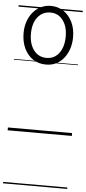

<svg xmlns="http://www.w3.org/2000/svg" viewBox="-76 -939 607 1353"><g transform="rotate(5 227.0 -262.5)"><path d="M228 -485Q175 -485 135.5 -511.5Q96 -538 74 -585Q52 -632 52 -693Q52 -738 65.5 -776Q79 -814 102.5 -841.5Q126 -869 158 -884.5Q190 -900 228 -900Q278 -900 317.5 -873.5Q357 -847 379.5 -800.5Q402 -754 402 -694Q402 -648 389 -610Q376 -572 353 -543.5Q330 -515 298.5 -500Q267 -485 228 -485ZM228 -532Q256 -532 278.5 -543.5Q301 -555 317 -576.5Q333 -598 341.5 -627.5Q350 -657 350 -694Q350 -765 317 -809Q284 -853 228 -853Q199 -853 176.5 -841.5Q154 -830 137.5 -809Q121 -788 112.5 -758.5Q104 -729 104 -693Q104 -621 137.5 -576.5Q171 -532 228 -532ZM0 365H454V375H0ZM0 -20H454V0H0ZM0 -505H454V-500H0ZM0 -885H454V-875H0Z"/></g></svg>

Font: Playwrite IT Moderna Guides
Style: Regular
Weight: 400
Designer: Veronika Burian, José Scaglione
Foundry: TypeTogether
Version: Version 1.003